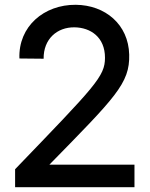

<svg xmlns="http://www.w3.org/2000/svg" viewBox="-20 -781 624 801"><path d="M43 -75V0H541V-94H186C461 -375 522 -433 519 -553C516 -679 419 -760 296 -761C164 -762 56 -671 61 -537L162 -536C161 -618 218 -668 291 -667C358 -666 418 -626 418 -540C418 -462 378 -423 43 -75Z"/></svg>

Font: Oakes Medium
Style: Regular
Weight: 500
Designer: Samuel Oakes
Foundry: Samuel Oakes
Version: Version 1.003;PS 001.003;hotconv 1.0.88;makeotf.lib2.5.64775